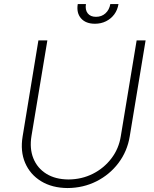

<svg xmlns="http://www.w3.org/2000/svg" viewBox="-20 -930 771 962"><path d="M664.6 -727.5H709.5L629.9 -246.1Q617.7 -171.9 573.7 -113.5Q529.8 -55.2 463.6 -21.7Q397.5 11.7 318.8 12.2Q241.2 11.7 186 -22Q130.9 -55.7 106 -113.8Q81.1 -171.9 93.3 -246.1L172.4 -727.5H217.3L137.7 -248.5Q127.4 -185.5 147.2 -136.5Q167 -87.4 212.2 -59.3Q257.3 -31.2 323.2 -30.8Q389.6 -31.2 445.3 -59.3Q501 -87.4 538.3 -136.5Q575.7 -185.5 585.4 -248.5ZM455.6 -811Q409.7 -811 386 -838.1Q362.3 -865.2 369.6 -909.7H410.6Q405.8 -880.9 419.4 -863.3Q433.1 -845.7 460.9 -845.7Q489.3 -845.7 508.5 -863.3Q527.8 -880.9 532.7 -909.7H573.7Q568.8 -879.9 552.5 -857.9Q536.1 -835.9 511.2 -823.5Q486.3 -811 455.6 -811Z"/></svg>

Font: Inter Tight ExtraLight
Style: Italic
Weight: 250
Italic angle: -9.39999°
Designer: Rasmus Andersson
Foundry: rsms
Version: Version 3.004